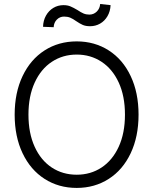

<svg xmlns="http://www.w3.org/2000/svg" viewBox="-20 -922 761 952"><path d="M360.4 9.8Q271 9.8 201.2 -34.9Q131.3 -79.6 92 -162.1Q52.7 -244.6 52.7 -353.5Q52.7 -462.4 92 -544.9Q131.3 -627.4 201.2 -672.1Q271 -716.8 360.4 -716.8Q449.2 -716.8 519 -672.1Q588.9 -627.4 627.9 -544.9Q667 -462.4 667 -353.5Q667 -244.6 627.9 -162.1Q588.9 -79.6 519 -34.9Q449.2 9.8 360.4 9.8ZM360.4 -651.4Q291.5 -651.4 237.3 -615.7Q183.1 -580.1 152.1 -512.7Q121.1 -445.3 121.1 -353.5Q121.1 -261.7 151.9 -194.3Q182.6 -127 236.8 -91.3Q291 -55.7 360.4 -55.7Q429.2 -55.7 483.4 -91.3Q537.6 -127 568.6 -194.3Q599.6 -261.7 599.6 -353.5Q599.6 -445.8 568.6 -512.9Q537.6 -580.1 483.4 -615.7Q429.2 -651.4 360.4 -651.4ZM294.9 -896.5Q314.5 -896.5 329.1 -890.4Q343.8 -884.3 364.3 -872.1Q380.9 -860.8 394 -855.2Q407.2 -849.6 422.9 -849.6Q444.3 -849.6 459.7 -864.5Q475.1 -879.4 476.6 -902.3L528.3 -896.5Q526.9 -865.7 512.9 -841.8Q499 -817.9 476.3 -804.9Q453.6 -792 426.8 -792Q405.3 -792 390.6 -798.3Q376 -804.7 357.4 -817.4Q341.8 -828.6 328.6 -834.2Q315.4 -839.8 297.9 -839.8Q276.4 -839.8 261.7 -824.7Q247.1 -809.6 246.1 -787.1L193.4 -789.1Q194.3 -820.3 208 -844.7Q221.7 -869.1 244.4 -882.8Q267.1 -896.5 294.9 -896.5Z"/></svg>

Font: Pretendard Std Light
Style: Regular
Weight: 300
Designer: Base glyphs from Inter by Rasmus Andersson; Hangeul glyphs from Noto Sans CJK(Source Han Sans) by Jang Soo-young and Kan
Foundry: Kil Hyung-jin
Version: Version 1.309